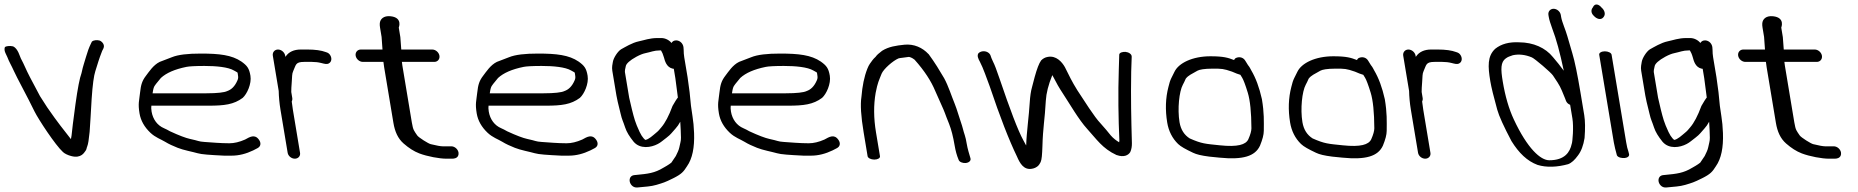

<svg xmlns="http://www.w3.org/2000/svg" viewBox="-39 -703 8253 853"><path d="M-13.9 -465.3C-10.1 -457.8 -7.6 -452.4 -6.5 -449.6C1.5 -428 11.6 -412.6 22.9 -387.2C37.8 -354.7 73.9 -289.1 88.7 -259.1L114.2 -208.1C132.5 -171.4 207 -58.2 240.7 -27.6C247.8 -20.8 261.7 -13.7 277.7 -9.6C322.4 2.3 335.8 -27 339.2 -30.5C346.8 -39.3 344.6 -44.1 348.5 -52.5C352.7 -62.7 355.8 -83.3 359.2 -117.4C362 -151.5 364.3 -200.6 368.2 -264.5C372.3 -326.3 378.1 -367.6 384.5 -386.7C397.9 -428.2 398.1 -433.6 415 -477.2L420.2 -487L420.3 -487.9C427.6 -501.9 417.2 -516.7 404.5 -522.6C393.2 -526 377.1 -525.5 369.1 -517.9L363.9 -507C356.4 -491.7 349.6 -473 343.3 -451C335.4 -422.2 331.3 -416.2 323.1 -378.1C314.8 -355.9 306.1 -310.6 296.3 -240.2C286.6 -168.8 280.8 -122.5 278.9 -100.7C278.1 -94.9 277.2 -89.9 276.1 -84.9C240.6 -130.9 220.7 -153.8 170.7 -226.1L138.7 -275.9C121.2 -308.7 106.7 -336.8 94.4 -359.5C74.7 -397 70.6 -412 53.6 -443.5C49.6 -450.4 41.3 -487.1 19.3 -497C4.9 -500.1 -11.2 -498.9 -17.3 -493.5C-20.6 -485 -18.6 -474.9 -13.9 -465.3Z M645.4 -317C647.1 -321.1 657.1 -335.2 675.8 -356.7C700.1 -379 737.2 -395.3 789.4 -405.9C800.8 -408.3 828.4 -410 869.1 -410C921.4 -410 974.8 -405.1 1000.6 -389.7C1020.1 -377.7 1015.2 -386.7 1018.6 -366C1019.9 -358.6 1018.9 -352 1015.3 -344.6C1004.1 -319 988.7 -304.7 970.6 -298.5L969.8 -298.2L969.2 -297.9C957.6 -292.5 927.2 -288.5 878.5 -288.5L638.9 -288.5C640.3 -298.4 642.1 -308.9 645.4 -317ZM887.7 -233.5C957.6 -233.5 999.6 -238.6 1039.3 -268.2C1058.3 -285.2 1079.5 -330.9 1073.6 -366.5C1068 -399.8 1059 -411.2 1033.7 -429.4C990.6 -458.9 934.8 -465 853.1 -465C795.4 -465 752.6 -460.3 724.3 -448.7C706.2 -441.7 688.3 -434.8 670.6 -428.1C641.8 -414 623.2 -384.2 609.6 -366.6C592.5 -344.3 587.1 -327.4 583.2 -291.3C579.5 -255.2 573.4 -243.6 580.9 -199C586.2 -167.2 602.7 -138.2 629.2 -113.2C651.5 -92.1 675.9 -84.4 694.3 -73.2C711.8 -62.5 728.3 -55.3 750.2 -46.4C775.1 -36.2 817.8 -28.4 839 -22.2C856.8 -17 892.8 -14.6 956 -11.5L956.6 -11.5H990.9C1022.3 -11.5 1054.5 -19.7 1085.8 -34.8L1105.1 -44.8C1111.5 -48.3 1117.1 -53.6 1117.9 -62.2C1118.7 -69.5 1115.5 -76.7 1111.3 -82.5C1092.5 -109 1069.6 -93.9 1049.7 -83C1024.7 -72 1001.5 -66.5 980.1 -66.5C940.2 -66.5 901 -70.3 868.8 -72.4C842 -74.2 844.7 -77.4 805.1 -85.8C787 -89.7 756.6 -101 716.1 -119.8C706.8 -125.2 698.1 -129.7 689.5 -133.4C660.8 -145.5 640.3 -172.1 634.4 -207.5C632.3 -220.3 632.8 -225.4 633.5 -233.5Z M1199.2 -298.9C1199.7 -273.7 1202.3 -244.4 1206.9 -216.6L1239 -24.1C1241.4 -9.8 1255.8 2 1270.8 2C1285.9 2 1296.4 -9.8 1294 -24L1262.1 -215.8C1260.1 -227.6 1258.6 -238.7 1257.5 -249.2L1257.4 -249.5L1257.1 -251.8C1258.8 -254.8 1260.5 -261.5 1259.6 -266.9L1255 -294.4C1254.9 -304.3 1255.6 -319.7 1257.2 -338.8C1259.3 -363.2 1257.6 -374.3 1263.7 -387.4C1276.4 -414.5 1272.6 -428 1312.2 -428H1346.7C1361.4 -428 1375.1 -426.4 1387.8 -423.2C1401.7 -419.7 1412.5 -416.2 1421.9 -421.3C1435.6 -428.8 1435.7 -446.2 1427.7 -458.3C1423.6 -464.4 1419.5 -468.5 1408.3 -471.7C1388.6 -479.2 1360.7 -483 1326.3 -483H1297.1C1267.4 -483 1244.1 -472.8 1230.1 -452C1229.6 -451.3 1229.5 -451.1 1229 -450.3L1228.1 -455.5C1225.6 -470.5 1211.1 -483 1196.1 -483C1181 -483 1170.6 -470.5 1173.1 -455.5Z M1965.9 -53H1927.4C1918.9 -53 1900.7 -56 1874.8 -62.5C1864.8 -64.4 1820.4 -92.4 1814.6 -101.3C1800.3 -122.8 1796.6 -123.7 1790.6 -159.4L1748.5 -412.5C1747.4 -418.8 1746.8 -424 1746.5 -428H1890.4C1905.5 -428 1915.8 -440.5 1913.3 -455.5C1910.8 -470.5 1896.3 -483 1881.3 -483H1743.7L1739.6 -538.1L1732.6 -580.5C1732.6 -580.5 1751.4 -624.9 1696.3 -630.8C1665 -634.2 1649.8 -617.9 1648.3 -599.5C1647.8 -593.8 1648.2 -587.5 1649.4 -580.5L1656.3 -538.9L1660.3 -483H1564.1C1549 -483 1538.6 -470.5 1541.1 -455.5C1543.6 -440.5 1558.2 -428 1573.2 -428H1664.4L1667.7 -404.1L1708.8 -157.2C1715.3 -118.3 1728.7 -87.7 1754.1 -65.5C1777.1 -45.4 1799.9 -30.6 1824 -21.4C1859.6 -7.9 1913.5 2 1943.8 2H1969.8C1979.9 2 1991.3 -0.5 1996.3 -10.8C1998.4 -15.2 1998.8 -20.4 1998 -25.5C1995.4 -40.5 1980.9 -53 1965.9 -53Z M2143.4 -317C2145.1 -321.1 2155.1 -335.2 2173.8 -356.7C2198.1 -379 2235.2 -395.3 2287.4 -405.9C2298.8 -408.3 2326.4 -410 2367.1 -410C2419.4 -410 2472.8 -405.1 2498.6 -389.7C2518.1 -377.7 2513.2 -386.7 2516.6 -366C2517.9 -358.6 2516.9 -352 2513.3 -344.6C2502.1 -319 2486.7 -304.7 2468.6 -298.5L2467.8 -298.2L2467.2 -297.9C2455.6 -292.5 2425.2 -288.5 2376.5 -288.5L2136.9 -288.5C2138.3 -298.4 2140.1 -308.9 2143.4 -317ZM2385.7 -233.5C2455.6 -233.5 2497.6 -238.6 2537.3 -268.2C2556.3 -285.2 2577.5 -330.9 2571.6 -366.5C2566 -399.8 2557 -411.2 2531.7 -429.4C2488.6 -458.9 2432.8 -465 2351.1 -465C2293.4 -465 2250.6 -460.3 2222.3 -448.7C2204.2 -441.7 2186.3 -434.8 2168.6 -428.1C2139.8 -414 2121.2 -384.2 2107.6 -366.6C2090.5 -344.3 2085.1 -327.4 2081.2 -291.3C2077.5 -255.2 2071.4 -243.6 2078.9 -199C2084.2 -167.2 2100.7 -138.2 2127.2 -113.2C2149.5 -92.1 2173.9 -84.4 2192.3 -73.2C2209.8 -62.5 2226.3 -55.3 2248.2 -46.4C2273.1 -36.2 2315.8 -28.4 2337 -22.2C2354.8 -17 2390.8 -14.6 2454 -11.5L2454.6 -11.5H2488.9C2520.3 -11.5 2552.5 -19.7 2583.8 -34.8L2603.1 -44.8C2609.5 -48.3 2615.1 -53.6 2615.9 -62.2C2616.7 -69.5 2613.5 -76.7 2609.3 -82.5C2590.5 -109 2567.6 -93.9 2547.7 -83C2522.7 -72 2499.5 -66.5 2478.1 -66.5C2438.2 -66.5 2399 -70.3 2366.8 -72.4C2340 -74.2 2342.7 -77.4 2303.1 -85.8C2285 -89.7 2254.6 -101 2214.1 -119.8C2204.8 -125.2 2196.1 -129.7 2187.5 -133.4C2158.8 -145.5 2138.3 -172.1 2132.4 -207.5C2130.3 -220.3 2130.8 -225.4 2131.5 -233.5Z M2898.7 -534H2883.1C2846.4 -534 2824.3 -524.5 2799.2 -519.4C2769.4 -513.3 2737.9 -493.5 2720.1 -483.9C2705.1 -474.5 2686.6 -445.6 2683.8 -428.2C2682.2 -418.6 2678.6 -405 2681.3 -388.5L2699.6 -278.8C2701.2 -269.4 2703.1 -260.1 2705.3 -250.9L2718 -198.7C2724.7 -169.3 2728.8 -166.1 2738.5 -136.2C2744.8 -116.9 2757.6 -96.1 2776.2 -73.1C2805.3 -39.5 2853.2 -47.4 2883.2 -63.2C2889.9 -66.7 2896.1 -70.8 2901.6 -75.2C2907.6 -79.9 2914.5 -85.3 2922.2 -91.2C2943.4 -107.5 2943.4 -111.7 2961.8 -131.4C2969.9 -140.1 2976.8 -150.1 2983.2 -162.2C2985.1 -137.7 2985.7 -113 2986.3 -91.6C2986.7 -74.9 2982.5 -67.6 2979 -48.1C2976.7 -36 2969.8 -23.2 2963.5 -9.9L2943.6 19.6C2943 20.4 2930.8 29.8 2908.9 41.8L2908.6 41.9L2908.3 42.1C2869.3 66 2839.6 69.2 2787.6 74.1L2777.4 75.1L2777 75.2C2759.4 78.2 2755.4 95 2759.9 107.8C2764 119.5 2775.5 132.2 2794.4 129.8L2803.3 128.9C2823.6 126.7 2853.1 125.7 2877.3 118.3C2908.5 108.8 2913.7 107.9 2951.6 89.1C2989.7 70.2 2997.9 59.6 3013 35.8C3037.2 1.7 3046.9 -48.1 3044.6 -111.8C3043.5 -139.8 3041.2 -164.7 3037.6 -186.5C3034.1 -207.6 3031.8 -223.2 3030.8 -232.9L3024.7 -293.9L3015.7 -359.9L3000.9 -448.5C2999.2 -459.1 2998.3 -470.1 2998.3 -481.4V-481.9L2997.4 -493.9L2997.3 -494.5C2994.8 -509.6 2982.9 -522.2 2967 -523.5C2956.9 -524.3 2948.8 -520 2944.2 -512.1C2934.7 -524.2 2917.5 -534 2898.7 -534ZM2972.6 -269.6C2972.6 -269.6 2970.5 -267.2 2969.4 -265.6L2962.7 -255.6C2957.4 -247.1 2953 -239.9 2949.2 -232.9L2948.8 -232.3L2948.6 -231.6C2932.7 -188.3 2915.9 -156.9 2899.3 -137.6C2888.7 -125.3 2887.8 -122.7 2874.6 -112C2862.3 -102 2842.5 -82.9 2827.6 -81.4C2827.2 -81.7 2823.7 -84.9 2820.6 -88.3C2814.6 -95 2808.5 -104.4 2802.8 -116.5C2781.9 -161.3 2778.6 -177.4 2768.6 -216.3L2756.3 -268.9L2737.2 -383.5C2736.7 -386.2 2737.6 -396.2 2741.5 -410.4C2744.1 -420.2 2758.4 -434.8 2788.6 -451.1C2804.1 -459.5 2817.3 -464.5 2827.3 -466.6C2853.7 -472 2866.6 -479 2892.3 -479H2897.7C2902.1 -472.3 2906.9 -461.6 2910.8 -447.5C2914.9 -432.4 2921.9 -404.7 2948.7 -398.2C2950.9 -397.7 2950.4 -397.7 2954.5 -397.3L2961.4 -355.7L2970.3 -287.7C2971.4 -281.4 2972 -276.9 2972.6 -269.6Z M3219.4 -317C3221.1 -321.1 3231.1 -335.2 3249.8 -356.7C3274.1 -379 3311.2 -395.3 3363.4 -405.9C3374.8 -408.3 3402.4 -410 3443.1 -410C3495.4 -410 3548.8 -405.1 3574.6 -389.7C3594.1 -377.7 3589.2 -386.7 3592.6 -366C3593.9 -358.6 3592.9 -352 3589.3 -344.6C3578.1 -319 3562.7 -304.7 3544.6 -298.5L3543.8 -298.2L3543.2 -297.9C3531.6 -292.5 3501.2 -288.5 3452.5 -288.5L3212.9 -288.5C3214.3 -298.4 3216.1 -308.9 3219.4 -317ZM3461.7 -233.5C3531.6 -233.5 3573.6 -238.6 3613.3 -268.2C3632.3 -285.2 3653.5 -330.9 3647.6 -366.5C3642 -399.8 3633 -411.2 3607.7 -429.4C3564.6 -458.9 3508.8 -465 3427.1 -465C3369.4 -465 3326.6 -460.3 3298.3 -448.7C3280.2 -441.7 3262.3 -434.8 3244.6 -428.1C3215.8 -414 3197.2 -384.2 3183.6 -366.6C3166.5 -344.3 3161.1 -327.4 3157.2 -291.3C3153.5 -255.2 3147.4 -243.6 3154.9 -199C3160.2 -167.2 3176.7 -138.2 3203.2 -113.2C3225.5 -92.1 3249.9 -84.4 3268.3 -73.2C3285.8 -62.5 3302.3 -55.3 3324.2 -46.4C3349.1 -36.2 3391.8 -28.4 3413 -22.2C3430.8 -17 3466.8 -14.6 3530 -11.5L3530.6 -11.5H3564.9C3596.3 -11.5 3628.5 -19.7 3659.8 -34.8L3679.1 -44.8C3685.5 -48.3 3691.1 -53.6 3691.9 -62.2C3692.7 -69.5 3689.5 -76.7 3685.3 -82.5C3666.5 -109 3643.6 -93.9 3623.7 -83C3598.7 -72 3575.5 -66.5 3554.1 -66.5C3514.2 -66.5 3475 -70.3 3442.8 -72.4C3416 -74.2 3418.7 -77.4 3379.1 -85.8C3361 -89.7 3330.6 -101 3290.1 -119.8C3280.8 -125.2 3272.1 -129.7 3263.5 -133.4C3234.8 -145.5 3214.3 -172.1 3208.4 -207.5C3206.3 -220.3 3206.8 -225.4 3207.5 -233.5Z M3845.5 6C3860.5 6 3871.9 -0.8 3870.5 -9L3852.8 -115C3842.3 -178.1 3841.9 -236.7 3851.3 -290.6C3860.4 -337.3 3865.4 -344 3877.8 -375.8C3886.7 -396.7 3928.1 -433.2 3952.9 -443.6C3959.1 -445.8 3976.6 -446.5 3998.8 -450.2C4002.8 -449.8 4012.5 -447.1 4024.2 -437.8C4068.7 -388.1 4098 -342 4115.6 -299.7C4122.8 -282.8 4131.2 -264 4140.7 -243.3C4162.7 -195.4 4155.7 -206.1 4177.4 -153C4187.3 -128.1 4195.6 -96.1 4202.1 -57C4206.1 -33.1 4211.6 -12.9 4219.8 6.7C4222.8 16.7 4237.6 22.1 4250.6 21.3C4264.4 20.3 4276.8 11.7 4272.1 -1.2C4266.9 -18.7 4259.5 -42.4 4255.9 -64.2C4253.2 -80.3 4250.6 -92.6 4247.4 -102C4240.5 -121.7 4238.2 -137.4 4229.2 -162.5C4219.3 -190.4 4213.8 -213.7 4202.5 -241.9C4187.9 -277.2 4174.7 -320.5 4155.6 -355.5C4135.3 -390.1 4114.9 -424.1 4086.3 -463C4086.3 -463 4086.1 -462.6 4086.1 -462.6C4086.1 -462.6 4085.8 -463 4085.8 -463C4059.1 -491.6 4021.4 -508.6 3979.2 -504.4C3941.4 -500.4 3909.3 -495.8 3879.9 -477.4C3865 -466.3 3856.4 -458.3 3850.8 -450.3C3845.8 -445.8 3841.3 -441.1 3837.4 -436C3829.1 -424 3821.7 -417 3814.3 -397.6C3800.3 -362 3792 -320.7 3788.1 -272.4C3782.7 -239 3786 -186.1 3797.9 -115L3815.5 -9C3816.9 -0.8 3830.5 6 3845.5 6Z M4308.1 -466.6C4300.5 -455.9 4306.9 -442.1 4314.4 -428.6C4329.3 -400.6 4345 -353.8 4358.1 -319.2C4403.2 -185 4443.5 -81.1 4479.2 -7.5C4492 22.5 4509.2 52.9 4545.1 46.8C4557 45.1 4565.4 40.2 4572.9 34C4577.2 29.8 4580.6 24.3 4584.3 17C4589.2 6.3 4590.9 -15.9 4592.2 -53.5C4594.4 -136.8 4602.7 -170.6 4607.3 -255.9C4609.3 -289.3 4618.4 -325.8 4636.1 -369.2C4637.3 -367.1 4639.2 -363.7 4640.8 -360.7C4653 -336.2 4666.9 -312 4682.7 -288.2C4711.6 -244.5 4753.8 -170.8 4791 -130.3C4832.2 -85.4 4858.4 -43.2 4921.8 -14C4921.8 -14 4922.1 -14.2 4922.1 -14.2C4922.1 -14.2 4922.6 -14 4922.6 -14C4954.2 -2.9 4973.9 -13.4 4982.3 -27.2C4988 -39.1 4989.9 -53.5 4989.7 -67C4986.7 -178.6 4984.5 -262 4986.6 -385.2L4988.8 -450.3C4989.8 -463 4974.7 -471.2 4961.5 -472.5C4949.3 -473.4 4934.7 -469.6 4933.5 -460.8L4931.5 -395C4927.9 -286.9 4929.6 -177.7 4934.1 -78C4933.9 -75.2 4933.7 -73.8 4932.9 -70.9C4920.3 -78.6 4907.1 -88.3 4895.7 -101.5C4883.5 -117.1 4868.6 -134.6 4850.9 -154.3C4822.4 -183.8 4776.6 -257.8 4747.3 -302C4722.4 -341.7 4710.7 -367.6 4691.9 -405C4679.1 -427.6 4653.5 -457.1 4616.2 -450.3C4603.5 -448.2 4594.1 -442.4 4586.4 -434.5C4576.8 -421.2 4567.9 -397.3 4557.8 -361L4546 -316C4540.8 -298.1 4537.5 -275 4535.7 -246.6C4532.9 -193 4521.5 -113.4 4520.1 -58.4C4519.9 -57.9 4519.9 -57.7 4519.7 -57L4506.9 -80.7C4483.3 -123.7 4448.5 -215.8 4401.1 -355.4C4388.5 -392.3 4379.6 -416.1 4372.8 -428.9C4367.1 -440.9 4363.3 -450.4 4361.5 -456.9C4358.1 -466.3 4345.4 -477 4327 -475.1C4319.1 -474.3 4312.8 -471 4308.1 -466.6Z M5479.9 -357.2C5484.9 -349.1 5493.9 -326.2 5504.6 -290.9C5514.8 -257.6 5520.4 -204.5 5520.7 -133C5520.7 -122.2 5516.4 -105.2 5506.9 -84.1C5495.6 -60.2 5459.5 -49.1 5380.9 -57.4C5315.4 -64.2 5300.6 -64.1 5246.4 -88.1C5222.7 -103.3 5207 -126.3 5201.3 -160.2C5191.5 -219.3 5199.9 -296.8 5215.9 -326.3C5220.4 -334.6 5224.3 -342.7 5229 -353.5C5240.5 -368.4 5254.8 -373.8 5281.2 -389C5289.4 -393.7 5311.2 -398 5347.6 -398C5389.4 -398 5395.7 -398.1 5434.6 -384.7C5450.6 -377.7 5462 -373.2 5471.7 -370.6C5472.9 -368.6 5476.5 -362.8 5479.9 -357.2ZM5441.3 -437.1C5417.7 -446 5398.4 -453 5338.5 -453C5258.4 -453 5197.5 -422.7 5179 -384.4L5164.8 -355.9C5159.8 -345.9 5155.6 -332.7 5152.1 -317.2C5139.1 -267.8 5137.3 -214.5 5146.6 -158.5C5152.9 -120.9 5168.9 -88.6 5195 -63.3C5206.9 -51.8 5228.4 -39.9 5261.7 -24.2C5276.7 -17 5297.7 -11.8 5333.5 -7.2L5379.2 -2.6C5482.7 7.7 5537.1 -8.5 5558.9 -56.1C5569.9 -83.2 5575.6 -104.2 5575.7 -121.9C5575.9 -165.6 5577.7 -200 5567.3 -262.5L5567.2 -262.9L5567.1 -263.2C5555.7 -314.2 5540.1 -356.5 5520 -390.4C5515.7 -397.6 5514.3 -403.1 5505.4 -413.9L5494.2 -432C5485.4 -448 5468.1 -451.9 5453.8 -446.2C5449.3 -444.4 5446.5 -442.2 5443.7 -436.2C5443.3 -436.4 5442.1 -436.8 5441.3 -437.1Z M6025.9 -357.2C6030.9 -349.1 6039.9 -326.2 6050.6 -290.9C6060.8 -257.6 6066.4 -204.5 6066.7 -133C6066.7 -122.2 6062.4 -105.2 6052.9 -84.1C6041.6 -60.2 6005.5 -49.1 5926.9 -57.4C5861.4 -64.2 5846.6 -64.1 5792.4 -88.1C5768.7 -103.3 5753 -126.3 5747.3 -160.2C5737.5 -219.3 5745.9 -296.8 5761.9 -326.3C5766.4 -334.6 5770.3 -342.7 5775 -353.5C5786.5 -368.4 5800.8 -373.8 5827.2 -389C5835.4 -393.7 5857.2 -398 5893.6 -398C5935.4 -398 5941.7 -398.1 5980.6 -384.7C5996.6 -377.7 6008 -373.2 6017.7 -370.6C6018.9 -368.6 6022.5 -362.8 6025.9 -357.2ZM5987.3 -437.1C5963.7 -446 5944.4 -453 5884.5 -453C5804.4 -453 5743.5 -422.7 5725 -384.4L5710.8 -355.9C5705.8 -345.9 5701.6 -332.7 5698.1 -317.2C5685.1 -267.8 5683.3 -214.5 5692.6 -158.5C5698.9 -120.9 5714.9 -88.6 5741 -63.3C5752.9 -51.8 5774.4 -39.9 5807.7 -24.2C5822.7 -17 5843.7 -11.8 5879.5 -7.2L5925.2 -2.6C6028.7 7.7 6083.1 -8.5 6104.9 -56.1C6115.9 -83.2 6121.6 -104.2 6121.7 -121.9C6121.9 -165.6 6123.7 -200 6113.3 -262.5L6113.2 -262.9L6113.1 -263.2C6101.7 -314.2 6086.1 -356.5 6066 -390.4C6061.7 -397.6 6060.3 -403.1 6051.4 -413.9L6040.2 -432C6031.4 -448 6014.1 -451.9 5999.8 -446.2C5995.3 -444.4 5992.5 -442.2 5989.7 -436.2C5989.3 -436.4 5988.1 -436.8 5987.3 -437.1Z M6221.2 -298.9C6221.7 -273.7 6224.3 -244.4 6228.9 -216.6L6261 -24.1C6263.4 -9.8 6277.8 2 6292.8 2C6307.9 2 6318.4 -9.8 6316 -24L6284.1 -215.8C6282.1 -227.6 6280.6 -238.7 6279.5 -249.2L6279.4 -249.5L6279.1 -251.8C6280.8 -254.8 6282.5 -261.5 6281.6 -266.9L6277 -294.4C6276.9 -304.3 6277.6 -319.7 6279.2 -338.8C6281.3 -363.2 6279.6 -374.3 6285.7 -387.4C6298.4 -414.5 6294.6 -428 6334.2 -428H6368.7C6383.4 -428 6397.1 -426.4 6409.8 -423.2C6423.7 -419.7 6434.5 -416.2 6443.9 -421.3C6457.6 -428.8 6457.7 -446.2 6449.7 -458.3C6445.6 -464.4 6441.5 -468.5 6430.3 -471.7C6410.6 -479.2 6382.7 -483 6348.3 -483H6319.1C6289.4 -483 6266.1 -472.8 6252.1 -452C6251.6 -451.3 6251.5 -451.1 6251 -450.3L6250.1 -455.5C6247.6 -470.5 6233.1 -483 6218.1 -483C6203 -483 6192.6 -470.5 6195.1 -455.5Z M6840.2 -636.5 6841.7 -627.5C6843.8 -615.1 6849.1 -598 6857.9 -573.9C6874.6 -531 6891.3 -470 6908.4 -388.8C6893.7 -409.5 6876.2 -430.4 6860.4 -449.2C6827.1 -490.8 6773 -514.6 6710.8 -515C6666.4 -517.4 6630.8 -508 6603.6 -486.1C6568.9 -453.4 6570.9 -408.9 6582 -342.1C6586.5 -315.5 6596.6 -273.9 6612.6 -216.4C6620.7 -187 6641.7 -141.3 6676.1 -76.1C6709 -23.3 6745.5 12.4 6791.8 29.6C6832.3 42.1 6879.8 39.5 6927.8 26.4C6943.2 20.6 6957 7.5 6971 -11.8C6985.9 -31 6995.6 -57.1 7000.7 -89.5L7000.8 -90L7000.8 -90.4C7004 -131.9 7003.6 -165.5 6999.3 -191.6L6982.9 -290.2C6969 -373.2 6957.1 -431.5 6946.5 -466.1C6935.9 -501.4 6928.6 -526.7 6924.4 -541.8C6916.8 -569.6 6900.5 -604.5 6896.7 -627.5L6895.2 -636.5C6892.7 -651.5 6878.2 -664 6863.1 -664C6848.1 -664 6837.7 -651.5 6840.2 -636.5ZM6946.8 -176.5C6953 -139.4 6947.3 -73.3 6944 -64.5L6943.7 -63.8L6943.5 -63C6935.8 -27.7 6913.3 9 6843.9 9C6805.4 9 6747.1 -42.5 6686.4 -172.5C6664.6 -219.2 6648.2 -275.3 6637.3 -340.7C6628 -396.1 6627.6 -427 6650.8 -443.6C6662.4 -451.8 6665.9 -451.6 6682.2 -457.7C6708.1 -463.2 6736.9 -460.5 6766.6 -448C6779.7 -442.5 6851.5 -381.1 6860.2 -367.9C6872.4 -349.6 6890.3 -324.6 6899.7 -300.9C6906.2 -284.4 6910.9 -272.9 6914.3 -265.5L6918 -255.6L6918.1 -255.2C6921.5 -247.6 6925.8 -242 6936.7 -237.2Z M7065.8 -460 7130.8 -70C7132.2 -61.3 7134.1 -52.4 7136.5 -43.2L7144.3 -13.5L7144.4 -13C7149.1 -3.1 7167 0.3 7179.5 -1C7190.7 -2.4 7202.2 -8.4 7197.8 -20.8L7195.1 -31.3L7194.9 -31.9C7191.8 -40 7188.6 -52.9 7185.8 -70L7120.8 -460C7119.5 -468.2 7105.9 -475 7090.8 -475C7075.8 -475 7064.5 -468.2 7065.8 -460ZM7037.3 -669.7C7028.7 -659.6 7028.9 -644.4 7042.2 -632.3C7054 -619.2 7073.4 -611.8 7084.9 -626.8C7096.7 -640.9 7087.9 -659.8 7076.4 -669.2C7064.9 -683.7 7046.5 -691.1 7037.3 -669.7Z M7469.7 -534H7454.1C7417.4 -534 7395.3 -524.5 7370.2 -519.4C7340.4 -513.3 7308.9 -493.5 7291.1 -483.9C7276.1 -474.5 7257.6 -445.6 7254.8 -428.2C7253.2 -418.6 7249.6 -405 7252.3 -388.5L7270.6 -278.8C7272.2 -269.4 7274.1 -260.1 7276.3 -250.9L7289 -198.7C7295.7 -169.3 7299.8 -166.1 7309.5 -136.2C7315.8 -116.9 7328.6 -96.1 7347.2 -73.1C7376.3 -39.5 7424.2 -47.4 7454.2 -63.2C7460.9 -66.7 7467.1 -70.8 7472.6 -75.2C7478.6 -79.9 7485.5 -85.3 7493.2 -91.2C7514.4 -107.5 7514.4 -111.7 7532.8 -131.4C7540.9 -140.1 7547.8 -150.1 7554.2 -162.2C7556.1 -137.7 7556.7 -113 7557.3 -91.6C7557.7 -74.9 7553.5 -67.6 7550 -48.1C7547.7 -36 7540.8 -23.2 7534.5 -9.9L7514.6 19.6C7514 20.4 7501.8 29.8 7479.9 41.8L7479.6 41.9L7479.3 42.1C7440.3 66 7410.6 69.2 7358.6 74.1L7348.4 75.1L7348 75.2C7330.4 78.2 7326.4 95 7330.9 107.8C7335 119.5 7346.5 132.2 7365.4 129.8L7374.3 128.9C7394.6 126.7 7424.1 125.7 7448.3 118.3C7479.5 108.8 7484.7 107.9 7522.6 89.1C7560.7 70.2 7568.9 59.6 7584 35.8C7608.2 1.7 7617.9 -48.1 7615.6 -111.8C7614.5 -139.8 7612.2 -164.7 7608.6 -186.5C7605.1 -207.6 7602.8 -223.2 7601.8 -232.9L7595.7 -293.9L7586.7 -359.9L7571.9 -448.5C7570.2 -459.1 7569.3 -470.1 7569.3 -481.4V-481.9L7568.4 -493.9L7568.3 -494.5C7565.8 -509.6 7553.9 -522.2 7538 -523.5C7527.9 -524.3 7519.8 -520 7515.2 -512.1C7505.7 -524.2 7488.5 -534 7469.7 -534ZM7543.6 -269.6C7543.6 -269.6 7541.5 -267.2 7540.4 -265.6L7533.7 -255.6C7528.4 -247.1 7524 -239.9 7520.2 -232.9L7519.8 -232.3L7519.6 -231.6C7503.7 -188.3 7486.9 -156.9 7470.3 -137.6C7459.7 -125.3 7458.8 -122.7 7445.6 -112C7433.3 -102 7413.5 -82.9 7398.6 -81.4C7398.2 -81.7 7394.7 -84.9 7391.6 -88.3C7385.6 -95 7379.5 -104.4 7373.8 -116.5C7352.9 -161.3 7349.6 -177.4 7339.6 -216.3L7327.3 -268.9L7308.2 -383.5C7307.7 -386.2 7308.6 -396.2 7312.5 -410.4C7315.1 -420.2 7329.4 -434.8 7359.6 -451.1C7375.1 -459.5 7388.3 -464.5 7398.3 -466.6C7424.7 -472 7437.6 -479 7463.3 -479H7468.7C7473.1 -472.3 7477.9 -461.6 7481.8 -447.5C7485.9 -432.4 7492.9 -404.7 7519.7 -398.2C7521.9 -397.7 7521.4 -397.7 7525.5 -397.3L7532.4 -355.7L7541.3 -287.7C7542.4 -281.4 7543 -276.9 7543.6 -269.6Z M8107.9 -53H8069.4C8060.9 -53 8042.7 -56 8016.8 -62.5C8006.8 -64.4 7962.4 -92.4 7956.6 -101.3C7942.3 -122.8 7938.6 -123.7 7932.6 -159.4L7890.5 -412.5C7889.4 -418.8 7888.8 -424 7888.5 -428H8032.4C8047.5 -428 8057.8 -440.5 8055.3 -455.5C8052.8 -470.5 8038.3 -483 8023.3 -483H7885.7L7881.6 -538.1L7874.6 -580.5C7874.6 -580.5 7893.4 -624.9 7838.3 -630.8C7807 -634.2 7791.8 -617.9 7790.3 -599.5C7789.8 -593.8 7790.2 -587.5 7791.4 -580.5L7798.3 -538.9L7802.3 -483H7706.1C7691 -483 7680.6 -470.5 7683.1 -455.5C7685.6 -440.5 7700.2 -428 7715.2 -428H7806.4L7809.7 -404.1L7850.8 -157.2C7857.3 -118.3 7870.7 -87.7 7896.1 -65.5C7919.1 -45.4 7941.9 -30.6 7966 -21.4C8001.6 -7.9 8055.5 2 8085.8 2H8111.8C8121.9 2 8133.3 -0.5 8138.3 -10.8C8140.4 -15.2 8140.8 -20.4 8140 -25.5C8137.4 -40.5 8122.9 -53 8107.9 -53Z"/></svg>

Font: MewTooHand
Style: BdWideLta
Weight: 400
Designer: Mew Too, Robert Jablonski
Version: Version 0.77